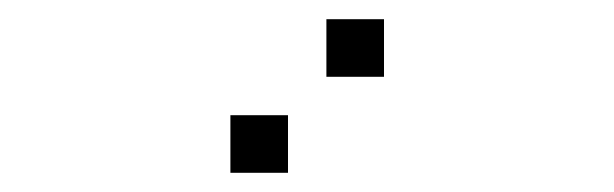

<svg xmlns="http://www.w3.org/2000/svg" viewBox="-20 0 640 200"><path d="M321 20Q320 20 320 20Q320 20 320 21V79Q320 80 320 80Q320 80 321 80H379Q380 80 380 80Q380 80 380 79V21Q380 20 380 20Q380 20 379 20ZM221 120Q220 120 220 120Q220 120 220 121V179Q220 180 220 180Q220 180 221 180H279Q280 180 280 180Q280 180 280 179V121Q280 120 280 120Q280 120 279 120Z"/></svg>

Font: Doto Black Medium
Style: Regular
Weight: 500
Monospace: yes
Version: Version 1.000